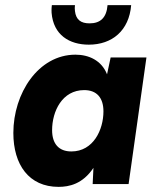

<svg xmlns="http://www.w3.org/2000/svg" viewBox="-20 -717 610 748"><path d="M208 11C249.5 11 302 0 344 -63L341 0H481L550.5 -493H411L397 -427.5C375.5 -482 325.5 -504 274 -504C129 -504 32 -353 32 -199C32 -75 93 11 208 11ZM181 -667C188 -581 250 -543 326 -543C417 -543 483 -598 491 -697H399C395 -648 371 -626 329 -626C295 -626 276 -640 272 -674C271 -681 271 -689 272 -697H182C180 -680 181 -670 181 -667ZM183 -210C183 -283 222 -366 308 -366C357 -366 383 -336 383 -283C383 -212 344 -127 258 -127C209 -127 183 -157 183 -210Z"/></svg>

Font: HK Grotesk Black
Style: Italic
Weight: 900
Italic angle: -16°
Designer: Alfredo Marco Pradil
Foundry: Hanken Design Co.
Version: Version 3.001;FEAKit 1.0